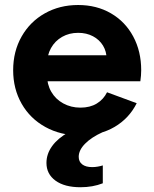

<svg xmlns="http://www.w3.org/2000/svg" viewBox="-20 -538 629 782"><path d="M33.6 -252Q33.6 -328.8 68.1 -389.4Q102.5 -449.9 162.7 -483.7Q222.8 -517.6 298.3 -517.6Q373.7 -517.6 431.9 -483.7Q490.1 -449.9 522.6 -389.4Q555.1 -328.8 555.1 -252Q555.1 -231.3 551.6 -206.9H115.1V-312.9H421.2L414.2 -298Q414.2 -328.1 399.6 -352.2Q385 -376.3 358.7 -390.3Q332.3 -404.3 298.3 -404.3Q262 -404.3 233.1 -387.9Q204.1 -371.5 187.6 -342Q171.2 -312.5 171.2 -273.7V-234.4Q171.2 -194.8 188.8 -164.3Q206.3 -133.9 237.7 -116.8Q269.1 -99.6 307.5 -99.6Q346.7 -99.6 374.1 -116.3Q401.5 -133 416 -162.2L536.8 -117.6Q505.9 -55.9 446.7 -21.1Q387.6 13.7 307.2 13.7Q227.1 13.7 165 -20.6Q102.8 -54.8 68.2 -115.4Q33.6 -176.1 33.6 -252ZM169.2 125.5Q169.2 88.9 192.4 56.9Q215.6 24.9 260 0H398.7Q352.3 21 326.4 47.4Q300.6 73.7 300.6 100.6Q300.6 120.6 315 131.6Q329.4 142.6 355.3 142.6Q367 142.6 378.2 140.6Q389.4 138.7 398.7 135.7V208.5Q357.7 224.6 307.9 224.6Q243 224.6 206.1 197.8Q169.2 170.9 169.2 125.5Z"/></svg>

Font: Wanted Sans Std Variable
Style: Regular
Weight: 400
Designer: Original Design by Kil Hyung-jin and Kang Hanbin, Wanted Lab, Inc;
Foundry: Wanted Lab, Inc.
Version: Version 1.003;Glyphs 3.2 (3227)